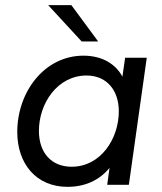

<svg xmlns="http://www.w3.org/2000/svg" viewBox="-20 -717 627 745"><path d="M242 8C310 8 365.5 -17.5 405 -65.5L396 0H480L549.5 -493H465.5L455 -419.5C429 -468.5 376.5 -501 304 -501C152 -501 47 -360 47 -205C47 -81 121 8 242 8ZM131 -209C131 -316 203 -424 316 -424C393 -424 441 -368 441 -285C441 -179 371 -70 258 -70C179 -70 131 -125 131 -209ZM167 -697 297 -556H361L257 -697Z"/></svg>

Font: HK Grotesk
Style: Italic
Weight: 400
Italic angle: -16°
Designer: Alfredo Marco Pradil
Foundry: Hanken Design Co.
Version: Version 3.001;FEAKit 1.0